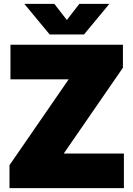

<svg xmlns="http://www.w3.org/2000/svg" viewBox="-20 -971 688 991"><path d="M29 0V-118.5L361 -600V-561.5H34V-740H614.5V-621.5L282.5 -140V-178.5H619.5V0ZM236.5 -793 105.5 -951H260.5L340 -848.5H310L389.5 -951H544.5L413.5 -793Z"/></svg>

Font: Encode Sans Condensed Thin Black
Style: Regular
Weight: 900
Version: Version 3.002